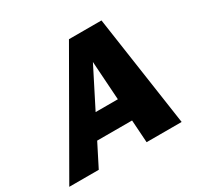

<svg xmlns="http://www.w3.org/2000/svg" viewBox="-174 -823 1012 987"><g transform="rotate(-30 332.0 -329.0)"><path d="M428 0 391 -556H426L144 0H-31L347 -658H540L636 0ZM111 -134 188 -265H489L525 -134Z"/></g></svg>

Font: Ysabeau Office Black
Style: Italic
Weight: 900
Italic angle: -12°
Designer: Christian Thalmann (Catharsis Fonts)
Version: Version 2.001;gftools[0.9.30]; featfreeze: tnum,lnum,ss02